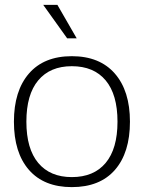

<svg xmlns="http://www.w3.org/2000/svg" viewBox="-20 -756 589 786"><path d="M274 10Q160 10 98.5 -60.5Q37 -131 37 -258Q37 -384 98.5 -455Q160 -526 274 -526Q388 -526 450 -455Q512 -384 512 -258Q512 -131 450.5 -60.5Q389 10 274 10ZM274 -31Q364 -31 412.5 -89Q461 -147 461 -258Q461 -369 412.5 -427Q364 -485 274 -485Q185 -485 136.5 -427Q88 -369 88 -258Q88 -147 136.5 -89Q185 -31 274 -31ZM294 -599H255L157 -736H215Z"/></svg>

Font: Creato Display Light
Style: Regular
Weight: 300
Version: Version 1.000